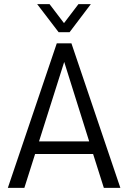

<svg xmlns="http://www.w3.org/2000/svg" viewBox="-20 -910 621 930"><path d="M431 -164H150L98 0H18L255 -700H326L563 0H483ZM412 -225 291 -610 169 -225ZM160 -890H220L290 -798L360 -890H420L317 -754H264Z"/></svg>

Font: Sarabun Light
Style: Regular
Weight: 300
Designer: Suppakit Chalermlarp | Katatrad Co.,Ltd.
Foundry: Cadson Demak Co.,Ltd.
Version: Version 1.000; ttfautohint (v1.6)